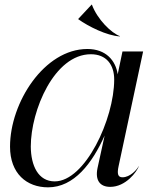

<svg xmlns="http://www.w3.org/2000/svg" viewBox="-20 -793 655 823"><path d="M186 10C297.5 10 375.5 -93.5 428.5 -212L398 -72.5C387 -19.5 409 8 452.5 8C519.5 8 566.5 -57 575 -80H574C567.5 -66.5 538 -33 505 -33C485.5 -33 481 -47.5 488.5 -81.5L593.5 -572.5H505L484.5 -474.5C476 -533 434.5 -583 354.5 -583C169.5 -583 23 -353 23 -164.5C23 -49 94.5 10 186 10ZM214.5 -15.5C144 -15.5 112.5 -82.5 112 -165C112 -320 213 -560.5 369.5 -560.5C435.5 -560.5 469.5 -516 469.5 -452C469.5 -283 345 -15.5 214.5 -15.5ZM374 -773H372.5L316 -712.5L315 -711C359 -679.5 437 -640.5 493 -637L494.5 -638C458 -650.5 397 -710 374 -773Z"/></svg>

Font: Beautique Display Italic
Style: Regular
Weight: 400
Italic angle: -12°
Designer: Nhat-Quang Ngo
Version: Version 1.100;Glyphs 3.2.3 (3260)